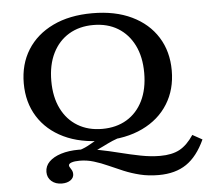

<svg xmlns="http://www.w3.org/2000/svg" viewBox="-54 -640 974 891"><g transform="rotate(-5 433.0 -194.5)"><path d="M199.3 192.7Q169.2 192.7 150.4 176.1Q131.7 159.6 131.7 133.3Q131.7 105.8 151.6 85.8Q171.5 65.8 207.3 54.5Q243.2 43.2 290.8 43.2Q335.9 43.2 383.3 52.5Q430.7 61.8 478.8 74Q527 86.2 573.9 95.4Q620.8 104.7 664.6 104.7Q719.7 104.7 755.2 85.6Q790.7 66.4 821.1 20.8L866.3 45.8Q831.1 122.6 779.5 157.6Q728 192.7 649.9 192.7Q603.2 192.7 563.2 182.9Q523.1 173 488.1 158.3Q453.1 143.6 420.5 128.9Q387.9 114.1 355.6 104.3Q323.4 94.4 289.5 94.4Q266.2 94.4 252.4 99Q238.6 103.7 238.6 112.2Q238.6 116.6 242.7 122.6Q246.9 128.7 250.8 136.1Q254.7 143.5 254.7 153.4Q254.7 170.8 239.2 181.8Q223.7 192.7 199.3 192.7ZM353.3 60.5 276.7 50Q308.1 42.7 333.1 29.4Q358.1 16.1 381.9 0.8Q405.7 -14.5 433.9 -27.4Q462.2 -40.3 499.3 -46L500.1 -0.8Q471.8 6.5 449.7 16.1Q427.5 25.8 405.3 37.1Q383.1 48.4 353.3 60.5ZM407.5 11.3Q301 11.3 223.8 -25.9Q146.5 -63 104.6 -130Q62.8 -196.9 62.8 -285.5Q62.8 -374.4 104.6 -441.2Q146.5 -507.9 223.8 -545.1Q301 -582.3 407.5 -582.3Q513.9 -582.3 591.2 -545.1Q668.5 -507.9 710.3 -441.2Q752.2 -374.4 752.2 -285.5Q752.2 -196.9 710.3 -130Q668.5 -63 591.2 -25.9Q513.9 11.3 407.5 11.3ZM407.5 -43.5Q473.4 -43.5 521.9 -72.6Q570.4 -101.7 597.2 -156.1Q623.9 -210.5 623.9 -285.5Q623.9 -360.4 597 -414.5Q570.1 -468.5 521.8 -498Q473.4 -527.4 407.5 -527.4Q342.3 -527.4 293.6 -498.2Q244.9 -468.9 218 -414.7Q191.1 -360.4 191.1 -285.5Q191.1 -210.5 218 -156.3Q244.9 -102 293.6 -72.8Q342.3 -43.5 407.5 -43.5Z"/></g></svg>

Font: Playfair 5pt SemiExpanded Light
Style: Regular
Weight: 300
Width: 6
Designer: Claus Eggers Sørensen
Foundry: Claus Eggers Sørensen
Version: Version 2.203